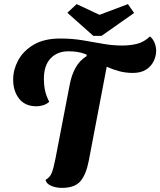

<svg xmlns="http://www.w3.org/2000/svg" viewBox="-20 -891 778 932"><path d="M281 21Q252 21 228.5 11Q205 1 201 -18Q222 -29 231 -51.5Q240 -74 249 -120L318 -478Q327 -527 347 -562.5Q367 -598 401 -619V-620L399 -627Q375 -636 355 -639Q335 -642 312 -642Q258 -642 225.5 -607.5Q193 -573 193 -508Q193 -479 198.5 -452.5Q204 -426 219 -397Q206 -385 189 -380Q172 -375 158 -375Q101 -375 72 -413Q43 -451 44 -507Q44 -553 68.5 -598.5Q93 -644 143.5 -674Q194 -704 273 -704Q330 -704 381 -695.5Q432 -687 479 -678.5Q526 -670 573 -670Q613 -670 646 -678.5Q679 -687 708 -714Q722 -703 730 -684Q738 -665 738 -644Q738 -619 726 -594Q714 -569 689 -553Q664 -537 625 -537Q589 -537 558 -545.5Q527 -554 498 -567L411 -111Q398 -44 370.5 -11.5Q343 21 281 21ZM433 -717 307 -829 352 -871 463 -819 601 -871 631 -828 473 -717Z"/></svg>

Font: Sansita Swashed SemiBold
Style: Regular
Weight: 600
Designer: Pablo Cosgaya
Foundry: Omnibus-Type
Version: Version 1.003; ttfautohint (v1.8.3)